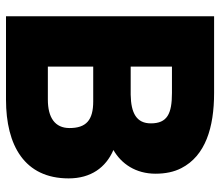

<svg xmlns="http://www.w3.org/2000/svg" viewBox="-68 -684 751 656"><g transform="rotate(90 308.0 -355.5)"><path d="M35 0H320C476 0 589 -63 589 -214C589 -290 552 -341 492 -367C539 -394 573 -443 573 -511C573 -544 567 -574 554 -599C512 -681 416 -711 297 -711H35ZM207 -143V-298H326C390 -298 417 -274 417 -217C417 -167 381 -143 320 -143ZM207 -426V-567H297C368 -567 401 -551 401 -495C401 -446 366 -427 303 -426Z"/></g></svg>

Font: Asimov Pro
Style: Ult
Weight: 900
Designer: Google
Version: Version 2.000980; 2014